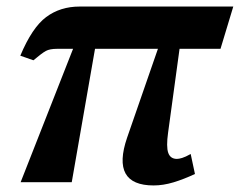

<svg xmlns="http://www.w3.org/2000/svg" viewBox="-20 -556 732 586"><path d="M43 0 203 -407H154Q132 -407 120 -400.5Q108 -394 82 -372L42 -386Q78 -472 121 -504Q164 -536 223 -536H692L653 -407H528L493 -151Q487 -108 493.5 -89.5Q500 -71 520 -71Q526 -71 536 -74Q546 -77 562 -86L575 -25Q541 -9 509.5 0.5Q478 10 449 10Q318 10 368 -136L462 -407H270L199 0Z"/></svg>

Font: Noto Serif
Style: Bold Italic
Weight: 700
Italic angle: -12°
Designer: Monotype Design Team
Foundry: Monotype Imaging Inc.
Version: Version 2.013